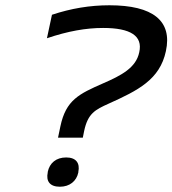

<svg xmlns="http://www.w3.org/2000/svg" viewBox="-20 -699 654 728"><path d="M161 -47V-45C154 -12 169 9 207 9C244 9 270 -12 277 -45V-47C284 -81 268 -102 231 -102C193 -102 168 -81 161 -47ZM158 -554C238 -581 306 -593 371 -593C475 -593 522 -563 508 -501C496 -442 440 -413 371 -383C280 -343 230 -320 209 -220L200 -177H294L299 -202C313 -269 341 -283 392 -306C503 -356 586 -397 609 -505C634 -620 560 -679 395 -679C321 -679 249 -667 177 -643Z"/></svg>

Font: LT Wave Text Italic
Style: Regular
Weight: 400
Designer: Daniel Lyons
Version: Version 2.5 (Glyphs App)